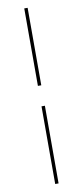

<svg xmlns="http://www.w3.org/2000/svg" viewBox="-103 -746 434 1008"><g transform="rotate(-10 114.5 -242.0)"><path d="M123.5 -297.5H105.5V-710.5H123.5ZM123.5 225.5H105.5V-188.5H123.5Z"/></g></svg>

Font: Anek Telugu Thin
Style: Regular
Weight: 250
Version: Version 1.003